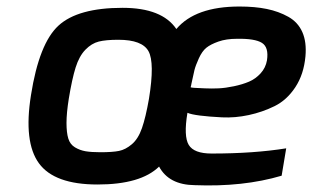

<svg xmlns="http://www.w3.org/2000/svg" viewBox="-20 -561 958 589"><path d="M565 -293Q569 -292 577 -291.5Q585 -291 607.5 -290Q630 -289 651 -290Q672 -291 698 -296.5Q724 -302 744 -310.5Q764 -319 779.5 -336Q795 -353 799 -376Q805 -416 783.5 -429.5Q762 -443 707 -442Q674 -442 650 -433.5Q626 -425 613 -414.5Q600 -404 590 -382Q580 -360 576.5 -346Q573 -332 567 -303Q567 -301 566.5 -299.5Q566 -298 565.5 -296.5Q565 -295 565 -293ZM191 -258Q184 -214 184 -184Q184 -154 189.5 -136Q195 -118 210 -109Q225 -100 242.5 -97Q260 -94 288 -94Q325 -94 345 -98Q365 -102 384.5 -118.5Q404 -135 415.5 -168Q427 -201 437 -258Q455 -369 435.5 -404Q416 -439 343 -439Q305 -439 283 -433.5Q261 -428 242 -408.5Q223 -389 212 -354Q201 -319 191 -258ZM75 -269Q100 -428 159.5 -482.5Q219 -537 356 -537Q477 -537 521 -472Q579 -541 715 -541Q762 -541 798.5 -533.5Q835 -526 864.5 -509.5Q894 -493 907.5 -462.5Q921 -432 917 -388Q912 -333 886 -293.5Q860 -254 822.5 -235.5Q785 -217 743 -208Q701 -199 661 -201Q621 -203 593.5 -206.5Q566 -210 555 -215Q543 -143 559 -116.5Q575 -90 629 -90Q759 -90 858 -106L844 -22Q726 13 577 7Q498 6 468 -50Q412 5 279 5Q147 5 99.5 -60Q52 -125 75 -269Z"/></svg>

Font: Exo
Style: Demi Bold Italic
Weight: 600
Designer: Natanael Gama
Version: Version 1